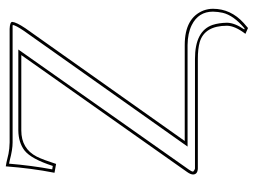

<svg xmlns="http://www.w3.org/2000/svg" viewBox="-126 -572 870 658"><g transform="rotate(-90 309.0 -243.0)"><path d="M190.9 -605Q128.4 -605 101.1 -551.8Q90.8 -531.2 76.2 -485.8L45.9 -491.2Q61.5 -570.8 67.9 -658.2Q75.2 -657.7 110.8 -648.9Q127.4 -645.5 149.9 -645H539.1Q562.5 -644 563 -636.2Q562 -622.1 541 -590.8L154.8 -44.9H483.9Q576.7 -44.9 602.1 19.5Q607.9 35.6 607.9 51.8Q607.9 112.8 559.1 157.2Q551.8 164.1 542 171.9L522 163.1Q549.3 127.4 549.8 100.1Q549.8 22.9 493.2 6.3Q470.2 0 436 0H60.1Q40.5 -1 40 -16.1Q40 -24.9 48.8 -37.1L449.2 -605ZM190.9 -615.2H468.3L57.1 -31.2Q50.3 -22 49.8 -16.1Q55.2 -10.7 60.1 -9.8H436Q532.2 -9.8 552.7 50.8Q559.6 72.3 560.1 100.1Q559.6 126.5 537.1 159.2L540.5 160.2Q585.4 122.6 594.2 85Q597.7 69.3 598.1 51.8Q598.1 2 551.8 -21Q523.9 -34.7 483.9 -35.2H135.7L532.7 -596.7Q550.8 -623.5 552.7 -634.3Q547.4 -635.3 539.1 -634.8H149.9Q125 -634.8 88.9 -644.5Q82.5 -646 77.1 -647Q70.8 -570.8 57.6 -499L69.3 -497.1Q93.3 -571.3 122.6 -594.2Q149.9 -614.7 190.9 -615.2Z"/></g></svg>

Font: Linux Biolinum Outline O
Style: Bold
Weight: 700
Designer: Philipp H. Poll
Foundry: Philipp H. Poll
Version: Version 0.9.2